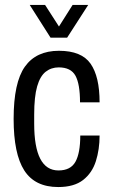

<svg xmlns="http://www.w3.org/2000/svg" viewBox="-20 -743 457 775"><path d="M100 -723H162L218 -636L273 -723H336L251 -591H184ZM215 12Q121 12 78 -55Q35 -122 35 -263Q35 -410 80.5 -474Q126 -538 218 -538Q309 -538 345.5 -486Q382 -434 382 -330H303Q303 -404 284.5 -437.5Q266 -471 217 -471Q187 -471 164.5 -453.5Q142 -436 130 -394.5Q118 -353 118 -280V-244Q118 -55 216 -55Q265 -55 284.5 -90Q304 -125 304 -196H382Q382 -140 367 -92.5Q352 -45 315.5 -16.5Q279 12 215 12Z"/></svg>

Font: Archivo Condensed
Style: Regular
Weight: 400
Width: 3
Designer: Hector Gatti
Foundry: Omnibus-Type
Version: Version 2.001; ttfautohint (v1.8.3)